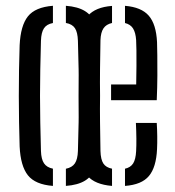

<svg xmlns="http://www.w3.org/2000/svg" viewBox="-20 -626 594 653"><path d="M46.8 -127.8Q45.5 -166.7 44.8 -210.3Q44 -254 44 -299.3Q44 -344.6 44.7 -388.5Q45.4 -432.4 46.8 -472Q49.9 -538.8 74.9 -570.3Q99.8 -601.7 160 -606.3V-547.7Q138.7 -543.8 129.5 -529.7Q120.2 -515.6 119.3 -487.3Q117.9 -435.8 117 -389.9Q116.1 -344.1 116.1 -299.9Q116.1 -255.6 117 -209.8Q117.9 -163.9 119.3 -112.5Q120.2 -84.5 129.7 -70.5Q139.1 -56.5 160 -52.3V6.3Q100 1.7 75 -29.7Q49.9 -61.2 46.8 -127.8ZM204.1 6.3V-52.1Q225.3 -56.3 234.7 -70.4Q244.1 -84.4 245 -112.5Q246.4 -164.4 247.4 -210.2Q248.3 -256 248.3 -300.1Q248.3 -344.2 247.4 -390Q246.4 -435.8 245 -487.3Q244.1 -516.2 234.9 -530.1Q225.7 -544.1 204.1 -547.9V-606.3Q244.8 -603.3 269 -588.3Q293.1 -573.3 304.4 -544.8Q315.6 -516.3 317.5 -472Q318.9 -433.1 319.6 -389.4Q320.3 -345.7 320.3 -300.6Q320.3 -255.5 319.6 -211.5Q318.9 -167.5 317.5 -127.8Q315.6 -83.8 304.4 -55Q293.1 -26.3 269 -11.5Q244.8 3.3 204.1 6.3ZM249.2 -118.7Q248.2 -157.6 247.7 -203.8Q247.2 -249.9 247.2 -298.6Q247.2 -347.2 247.7 -393.9Q248.2 -440.5 249.2 -480.1Q252.5 -542.4 278.6 -572Q304.6 -601.7 361 -605.9V-547.8Q341 -543.4 331.8 -529.4Q322.6 -515.4 321.7 -489.6Q320.7 -437.4 320.2 -391.4Q319.7 -345.4 319.7 -301.2Q319.7 -256.9 320.2 -210.8Q320.7 -164.7 321.7 -112.3Q322.6 -83.4 331.6 -69.8Q340.6 -56.2 361 -52.3V6.3Q303.2 1.6 277.5 -27.8Q251.8 -57.1 249.2 -118.7ZM405.1 6.3V-52.2Q424.1 -56.4 432.9 -70.3Q441.6 -84.1 443 -112.3Q444 -130.6 443.8 -154.5Q443.6 -178.4 442.2 -208H513.1Q514.5 -186.7 514.8 -162.5Q515.1 -138.4 514.1 -118.7Q511.3 -57 486.5 -27.4Q461.8 2.2 405.1 6.3ZM357.8 -285.3V-338.7H443.2Q444 -372.6 444.1 -402.3Q444.3 -432 444 -454.5Q443.8 -477 443 -489.6Q441.3 -515.2 432.5 -529.2Q423.7 -543.2 405.1 -547.7V-606.2Q460.7 -601.7 485.9 -572.7Q511.2 -543.7 514.1 -482.5Q514.6 -467.5 515 -437.8Q515.5 -408.1 515.2 -368.8Q515 -329.6 513.1 -285.3Z"/></svg>

Font: Big Shoulders Stencil Display SC Thin
Style: Regular
Weight: 100
Designer: Patric King
Foundry: XO Type Co
Version: Version 2.001